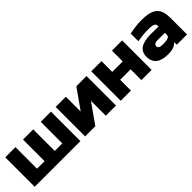

<svg xmlns="http://www.w3.org/2000/svg" viewBox="178 -1402 2303 2303"><g transform="rotate(-45 1329.5 -250.0)"><path d="M40 -500V0H815V-500H642V-134H514V-500H341V-134H213V-500Z M895 0H1068L1246 -252V0H1419V-500H1246L1068 -248V-500H895Z M1499 0H1672V-183H1850V0H2023V-500H1850V-317H1672V-500H1499Z M2357 -509C2289 -509 2236 -501 2154 -486V-356C2217 -366 2273 -373 2327 -373C2428 -373 2450 -359 2450 -317V-309C2389 -311 2344 -311 2320 -311C2166 -311 2090 -260 2090 -156C2090 -46 2160 9 2300 9C2359 9 2410 -3 2445 -41H2450V0H2624V-280C2624 -443 2558 -509 2357 -509ZM2263 -162C2263 -188 2287 -203 2330 -203C2358 -203 2407 -202 2450 -201V-170C2450 -136 2427 -120 2332 -120C2287 -120 2263 -133 2263 -162Z"/></g></svg>

Font: LT Wave Black
Style: Regular
Weight: 900
Designer: Daniel Lyons
Version: Version 2.5 (Glyphs App)